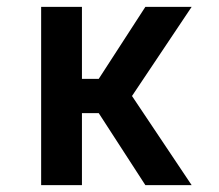

<svg xmlns="http://www.w3.org/2000/svg" viewBox="-20 -540 640 560"><path d="M100 0V-520H219V-310H268L404 -520H539L365 -260L539 0H404L268 -210H219V0Z"/></svg>

Font: Iosevka Book
Style: Bold
Weight: 700
Designer: Belleve Invis
Foundry: Belleve Invis
Version: Version 28.0.7; ttfautohint (v1.8.3)